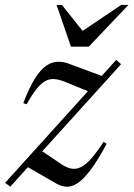

<svg xmlns="http://www.w3.org/2000/svg" viewBox="-43 -724 525 755"><path d="M-23 -5 414 -488.5 433 -471.5 -2.5 10ZM62 -314 48.5 -318.5Q71.5 -378.5 93.5 -413.8Q115.5 -449 137.8 -464.8Q160 -480.5 183.8 -481.2Q207.5 -482 233 -471.5L374.5 -419L324.5 -356.5L220.5 -399Q193.5 -410.5 173.5 -412.8Q153.5 -415 136 -405.8Q118.5 -396.5 100.8 -374.2Q83 -352 62 -314ZM171 -6.5 56.5 -72.5 112.5 -136 189.5 -84.5Q214.5 -66 235 -61.5Q255.5 -57 275.2 -66.8Q295 -76.5 316.5 -101.2Q338 -126 364.5 -166.5L376.5 -158.5Q341 -92.5 312.5 -55Q284 -17.5 260.2 -2.5Q236.5 12.5 214.8 10Q193 7.5 171 -6.5ZM462 -704.5 306 -540.5H236L179.5 -704.5H200.5L291.5 -590.5H264L433.5 -704.5Z"/></svg>

Font: Newsreader 48pt
Style: Italic
Weight: 400
Italic angle: -17°
Version: Version 1.003